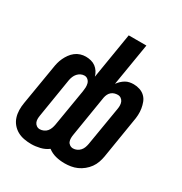

<svg xmlns="http://www.w3.org/2000/svg" viewBox="-173 -863 946 998"><g transform="rotate(30 300.0 -363.5)"><path d="M155 8Q133 8 111.5 4Q90 0 72 -10Q54 -20 40.5 -36Q27 -52 20.5 -72Q14 -92 13.5 -114Q13 -136 17 -159L56 -393Q58 -408 62 -423.5Q66 -439 73 -454Q80 -469 90 -483Q100 -497 113.5 -507.5Q127 -518 143 -523Q159 -528 175 -528Q191 -528 206.5 -524Q222 -520 234 -511Q246 -502 254.5 -489Q263 -476 267 -461L312 -735H418L376 -481Q384 -492 393.5 -501Q403 -510 414 -516.5Q425 -523 437.5 -525.5Q450 -528 462 -528Q481 -528 499 -522Q517 -516 530 -503.5Q543 -491 549.5 -474Q556 -457 559 -438.5Q562 -420 561 -400.5Q560 -381 556 -361L518 -127Q515 -109 508.5 -90.5Q502 -72 490.5 -56Q479 -40 463 -27Q447 -14 429 -6Q411 2 392 5Q373 8 355 8Q327 8 301.5 1.5Q276 -5 255 -21Q234 -5 207 1.5Q180 8 155 8ZM355 -81Q366 -81 377 -86Q388 -91 396 -100Q404 -109 408 -120Q412 -131 414 -142L453 -376Q455 -387 454.5 -398Q454 -409 450 -418Q446 -427 437.5 -433Q429 -439 418 -439Q408 -439 398 -436Q388 -433 380 -426Q372 -419 367.5 -409.5Q363 -400 361 -390L321 -144Q319 -133 319 -122Q319 -111 322.5 -102Q326 -93 335 -87Q344 -81 355 -81ZM155 -81Q166 -81 177.5 -86Q189 -91 196.5 -100Q204 -109 208 -120Q212 -131 214 -142L251 -364Q253 -376 253.5 -388Q254 -400 251 -411.5Q248 -423 239 -431Q230 -439 218 -439Q207 -439 196.5 -434Q186 -429 178 -420Q170 -411 165.5 -400Q161 -389 159 -378L121 -144Q119 -133 119 -122Q119 -111 123 -102Q127 -93 135.5 -87Q144 -81 155 -81Z"/></g></svg>

Font: Iosevka Extended
Style: Bold Italic
Weight: 700
Width: 7
Italic angle: -9°
Monospace: yes
Designer: Belleve Invis
Foundry: Belleve Invis
Version: Version 32.5.0; ttfautohint (v1.8.4)